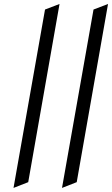

<svg xmlns="http://www.w3.org/2000/svg" viewBox="-20 -742 564 966"><path d="M48 203.5 206.5 -694 279.5 -722 122 174.5ZM292 203.5 450.5 -694 523.5 -722 366 174.5Z"/></svg>

Font: Overpass Light
Style: Italic
Weight: 300
Italic angle: -10°
Designer: Delve Withrington, Dave Bailey, Thomas Jockin
Foundry: Delve Fonts LLC
Version: Version 4.000; ttfautohint (v1.8.3)